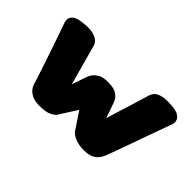

<svg xmlns="http://www.w3.org/2000/svg" viewBox="-72 -630 846 846"><g transform="rotate(45 351.0 -207.0)"><path d="M91 -395Q125 -398 144.5 -392.5Q164 -387 173.5 -378Q183 -369 185.5 -361.5Q188 -354 188 -354L239 -168L264 -241Q264 -241 270.5 -253Q277 -265 295 -277Q313 -289 347 -288Q382 -288 398.5 -277Q415 -266 420.5 -255Q426 -244 426 -244L452 -170Q452 -170 457.5 -188.5Q463 -207 472 -235.5Q481 -264 490 -293Q499 -322 505.5 -344.5Q512 -367 514 -373Q517 -383 525 -393Q533 -403 553.5 -409.5Q574 -416 614 -413Q644 -411 658 -403Q672 -395 676 -385Q680 -375 679 -368Q678 -361 678 -361Q678 -361 670.5 -340Q663 -319 651 -286Q639 -253 625.5 -215Q612 -177 599.5 -142Q587 -107 578 -82.5Q569 -58 567 -53Q563 -43 554.5 -30.5Q546 -18 529.5 -9Q513 0 482 0Q452 0 433.5 -7Q415 -14 406.5 -21Q398 -28 398 -28L342 -112L295 -38Q295 -38 289 -28.5Q283 -19 264 -9.5Q245 0 205 0Q175 0 158 -9Q141 -18 132.5 -29Q124 -40 121.5 -49Q119 -58 119 -58Q119 -58 112 -80Q105 -102 93.5 -136Q82 -170 69.5 -207.5Q57 -245 45.5 -278Q34 -311 27 -330Q18 -353 24.5 -366Q31 -379 44 -385Q57 -391 71 -392.5Q85 -394 91 -395Z"/></g></svg>

Font: Nerko One
Style: Regular
Weight: 400
Designer: Nermin Kahrimanovic
Foundry: Nermin Kahrimanovic
Version: Version 1.101